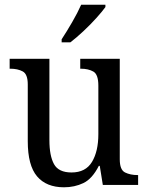

<svg xmlns="http://www.w3.org/2000/svg" viewBox="-20 -786 629 816"><path d="M252 10Q177 10 137.5 -36.5Q98 -83 98 -186V-427Q98 -471 76.5 -482.5Q55 -494 24 -494H21V-536H190V-190Q190 -124 209.5 -88.5Q229 -53 284 -53Q344 -53 371 -98Q398 -143 398 -216V-422Q398 -470 376.5 -482Q355 -494 324 -494H321V-536H489V-109Q489 -64 511.5 -53Q534 -42 564 -42H567V0H417L404 -81H400Q372 -26 334.5 -8Q297 10 252 10ZM242 -619Q263 -651 286.5 -691.5Q310 -732 325 -766H428V-756Q416 -739 390.5 -710.5Q365 -682 334.5 -653.5Q304 -625 279 -606H242Z"/></svg>

Font: Noto Serif Myanmar SemiCondensed
Style: Regular
Weight: 400
Width: 4
Designer: Ben Mitchell and the Monotype Design Team
Foundry: Monotype Imaging Inc.
Version: Version 2.106; ttfautohint (v1.8.4.7-5d5b)